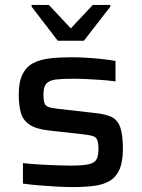

<svg xmlns="http://www.w3.org/2000/svg" viewBox="-20 -750 575 778"><path d="M277 8Q246 8 209 6Q172 4 137 1Q102 -2 73 -6V-89Q93 -87 116.5 -85Q140 -83 165.5 -82Q191 -81 216 -80Q241 -79 265 -79Q318 -79 341.5 -85Q365 -91 372 -106Q379 -121 379 -145Q379 -171 374 -183Q369 -195 355.5 -199Q342 -203 315 -206L180 -221Q126 -227 99.5 -245Q73 -263 64.5 -293.5Q56 -324 56 -366Q56 -419 71.5 -449.5Q87 -480 115 -494.5Q143 -509 182.5 -513.5Q222 -518 271 -518Q300 -518 332.5 -516Q365 -514 395.5 -510.5Q426 -507 448 -503V-420Q421 -424 391.5 -426Q362 -428 332.5 -429.5Q303 -431 276 -431Q235 -431 208 -428Q181 -425 168.5 -412Q156 -399 156 -367Q156 -344 160 -332.5Q164 -321 176.5 -316.5Q189 -312 215 -309L365 -292Q406 -288 431 -276.5Q456 -265 467 -235Q478 -205 478 -146Q478 -96 465 -65Q452 -34 426 -18Q400 -2 362.5 3Q325 8 277 8ZM214 -585 108 -723V-730H178L267 -635L356 -730H427V-723L320 -585Z"/></svg>

Font: Saira SemiExpanded Medium
Style: Regular
Weight: 500
Width: 6
Designer: Hector Gatti with collaboration of the Omnibus-Type team
Foundry: Omnibus-Type
Version: Version 1.101